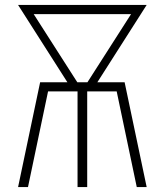

<svg xmlns="http://www.w3.org/2000/svg" viewBox="-20 -755 665 775"><path d="M53 0 142 -423H252L53 -735H572L373 -423H483L572 0H532L451 -386H332V0H293V-386H174L93 0ZM292 -423H333L509 -698H116Z"/></svg>

Font: Zed Sans Extralight
Style: Regular
Weight: 200
Designer: Belleve Invis
Foundry: Belleve Invis
Version: Version 1.0.0; ttfautohint (v1.8.4)